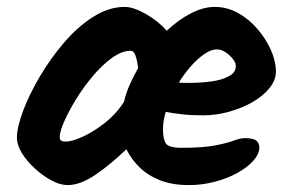

<svg xmlns="http://www.w3.org/2000/svg" viewBox="-20 -548 819 556"><path d="M341 -528Q366 -528 401.5 -508Q437 -488 463 -459Q497 -491 533 -509.5Q569 -528 602 -528Q638 -528 670 -510Q702 -492 726.5 -463Q751 -434 765 -402Q779 -370 779 -341Q779 -316 760.5 -293Q742 -270 711.5 -252.5Q681 -235 643.5 -224.5Q606 -214 568 -214Q534 -214 507 -217Q480 -220 460 -224Q456 -211 454 -198Q452 -185 452 -173Q452 -146 460 -133Q468 -120 506 -120Q569 -120 604 -127Q639 -134 657.5 -141Q676 -148 690 -148Q714 -148 722.5 -140.5Q731 -133 731 -121Q731 -102 713.5 -82.5Q696 -63 667 -47Q638 -31 601.5 -21.5Q565 -12 527 -12Q479 -12 443.5 -26Q408 -40 384 -63.5Q360 -87 346 -116Q303 -74 258 -43Q213 -12 176 -12Q154 -12 129 -25.5Q104 -39 81 -60Q58 -81 43.5 -104.5Q29 -128 29 -149Q29 -179 46.5 -226Q64 -273 94.5 -325Q125 -377 164.5 -423.5Q204 -470 249.5 -499Q295 -528 341 -528ZM498 -309Q505 -308 512 -308Q519 -308 526 -308Q560 -308 591 -312Q622 -316 642.5 -327Q663 -338 663 -357Q663 -366 654.5 -377Q646 -388 633.5 -396.5Q621 -405 608 -405Q592 -405 572.5 -392Q553 -379 533.5 -357Q514 -335 498 -309ZM359 -401Q333 -401 304.5 -380.5Q276 -360 249 -328Q222 -296 200.5 -261Q179 -226 166 -196.5Q153 -167 153 -151Q153 -143 157.5 -140.5Q162 -138 172 -138Q187 -138 217 -151Q247 -164 281 -190Q315 -216 339 -253Q345 -279 356 -303.5Q367 -328 380 -351Q377 -375 372 -388Q367 -401 359 -401Z"/></svg>

Font: Kalam Variable Light
Style: Regular
Weight: 300
Designer: Lipi Raval, Jonny Pinhorn
Foundry: Indian Type Foundry
Version: Version 3.000